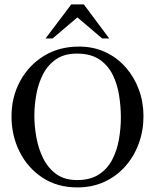

<svg xmlns="http://www.w3.org/2000/svg" viewBox="-20 -819 693 854"><path d="M618.2 -302.2Q618.2 -238.3 597.4 -181.2Q576.7 -124 537.8 -79.8Q499 -35.6 444.8 -10.5Q390.6 14.6 324.2 14.6Q234.9 14.6 169.2 -28.6Q103.5 -71.8 67.4 -143.6Q31.2 -215.3 31.2 -301.3Q31.2 -387.7 69.6 -458.3Q107.9 -528.8 175.3 -570.3Q242.7 -611.8 331.1 -611.8Q396 -611.8 448.7 -587.2Q501.5 -562.5 539.3 -519.3Q577.1 -476.1 597.7 -420.4Q618.2 -364.7 618.2 -302.2ZM517.6 -296.4Q517.6 -345.7 509.5 -396Q501.5 -446.3 480.5 -488Q459.5 -529.8 421.1 -555.2Q382.8 -580.6 321.8 -580.6Q265.6 -580.6 228.8 -554.9Q191.9 -529.3 170.9 -487.8Q149.9 -446.3 141.4 -397.9Q132.8 -349.6 132.8 -303.7Q132.8 -258.8 141.6 -209Q150.4 -159.2 171.6 -115.7Q192.9 -72.3 229.7 -45.2Q266.6 -18.1 322.8 -18.1Q381.8 -18.1 419.9 -43Q458 -67.9 479.2 -108.9Q500.5 -149.9 509 -199Q517.6 -248 517.6 -296.4ZM465.8 -647.9H434.6L324.2 -741.7L213.9 -647.9H182.6L296.9 -799.3H353Z"/></svg>

Font: Scheherazade New Rohingya
Style: Regular
Weight: 400
Designer: SIL International
Foundry: SIL International
Version: Version 3.000 ; LngRng